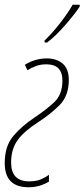

<svg xmlns="http://www.w3.org/2000/svg" viewBox="-26 -782 357 812"><path d="M95 10Q141 10 181 -14V-43Q167 -32 147 -23.5Q127 -15 98 -15Q21 -15 21 -94Q21 -152 49 -190Q77 -228 135 -265Q185 -297 225 -336.5Q265 -376 265 -444Q265 -491 239 -513Q213 -535 172 -535Q123 -535 79 -508L90 -485Q108 -496 127 -503Q146 -510 170 -510Q238 -510 238 -441Q238 -382 203 -349.5Q168 -317 120 -285Q66 -249 30 -206.5Q-6 -164 -6 -92Q-6 10 95 10ZM163 -602H173Q208 -628 249 -675Q290 -722 311 -754V-762H281Q264 -731 231.5 -688.5Q199 -646 162 -610Z"/></svg>

Font: Noto Sans Display Condensed Thin
Style: Italic
Weight: 250
Width: 3
Italic angle: -12°
Designer: Monotype Design Team
Foundry: Monotype Imaging Inc.
Version: Version 1.900